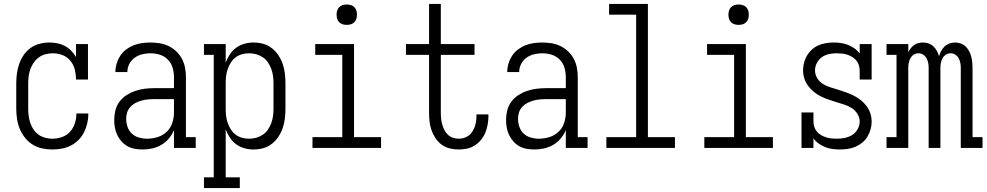

<svg xmlns="http://www.w3.org/2000/svg" viewBox="-20 -755 5040 980"><path d="M247 8Q221 8 195 2.5Q169 -3 146.5 -17Q124 -31 107.5 -52Q91 -73 81 -97Q71 -121 67 -147.5Q63 -174 63 -200V-330Q63 -355 66.5 -380.5Q70 -406 78.5 -430Q87 -454 101.5 -475Q116 -496 136.5 -510.5Q157 -525 182 -531.5Q207 -538 232 -538Q253 -538 273 -534Q293 -530 311 -520.5Q329 -511 343.5 -496Q358 -481 368 -464V-530H429V-349H368Q368 -374 362 -399Q356 -424 340 -444Q324 -464 300 -473.5Q276 -483 250 -483Q232 -483 213.5 -478.5Q195 -474 179.5 -463Q164 -452 153 -436.5Q142 -421 135.5 -403.5Q129 -386 126.5 -367.5Q124 -349 124 -330V-200Q124 -181 126.5 -162.5Q129 -144 135 -126.5Q141 -109 151.5 -93.5Q162 -78 177 -67.5Q192 -57 210.5 -52Q229 -47 247 -47Q272 -47 296.5 -55.5Q321 -64 337.5 -82.5Q354 -101 362 -125Q370 -149 370 -174Q370 -175 370 -175Q370 -175 370 -176H431Q431 -175 431 -174.5Q431 -174 431 -174Q431 -150 425.5 -126Q420 -102 409 -80Q398 -58 380.5 -40.5Q363 -23 341.5 -12Q320 -1 296 3.5Q272 8 247 8Z M708 8Q688 8 668 4.5Q648 1 631 -8.5Q614 -18 600.5 -33Q587 -48 578.5 -66Q570 -84 566.5 -103.5Q563 -123 563 -143Q563 -167 569 -191.5Q575 -216 590 -236Q605 -256 626 -269.5Q647 -283 670.5 -291Q694 -299 718.5 -302Q743 -305 768 -305H868V-362Q868 -386 861 -409.5Q854 -433 837 -450.5Q820 -468 796.5 -475.5Q773 -483 748 -483Q727 -483 706 -478Q685 -473 667.5 -460.5Q650 -448 640 -428.5Q630 -409 630 -387H569Q569 -409 575.5 -430.5Q582 -452 594 -470.5Q606 -489 624 -502.5Q642 -516 662.5 -524Q683 -532 704.5 -535Q726 -538 748 -538Q772 -538 796 -534Q820 -530 841.5 -519.5Q863 -509 880.5 -492Q898 -475 909 -454Q920 -433 924.5 -409.5Q929 -386 929 -362V-55H979V0H868V-91Q858 -67 841.5 -47.5Q825 -28 803.5 -15.5Q782 -3 757.5 2.5Q733 8 708 8ZM730 -47Q757 -47 783.5 -55Q810 -63 830 -81.5Q850 -100 859 -126.5Q868 -153 868 -180V-249H768Q751 -249 734.5 -247.5Q718 -246 702 -241.5Q686 -237 671.5 -229.5Q657 -222 645.5 -209.5Q634 -197 629 -181Q624 -165 624 -149Q624 -128 631 -107.5Q638 -87 653 -73Q668 -59 688.5 -53Q709 -47 730 -47Z M1021 205V150H1071V-475H1021V-530H1132V-435Q1140 -457 1153 -477Q1166 -497 1185 -511Q1204 -525 1227 -531.5Q1250 -538 1274 -538Q1299 -538 1323 -531.5Q1347 -525 1367 -509.5Q1387 -494 1401 -473Q1415 -452 1423 -428.5Q1431 -405 1434 -380Q1437 -355 1437 -330V-200Q1437 -175 1434 -150Q1431 -125 1423 -101.5Q1415 -78 1401 -57Q1387 -36 1367 -20.5Q1347 -5 1323 1.5Q1299 8 1274 8Q1250 8 1227 1.5Q1204 -5 1185 -19Q1166 -33 1153 -53Q1140 -73 1132 -95V150H1204V205ZM1251 -47Q1270 -47 1288 -52Q1306 -57 1321.5 -67.5Q1337 -78 1347.5 -93.5Q1358 -109 1364.5 -126.5Q1371 -144 1373.5 -162.5Q1376 -181 1376 -200V-330Q1376 -349 1373.5 -367.5Q1371 -386 1364.5 -403.5Q1358 -421 1347.5 -436.5Q1337 -452 1321.5 -462.5Q1306 -473 1288 -478Q1270 -483 1251 -483Q1233 -483 1215 -478Q1197 -473 1182.5 -462Q1168 -451 1158 -435Q1148 -419 1142 -402Q1136 -385 1134 -366.5Q1132 -348 1132 -330V-200Q1132 -182 1134 -163.5Q1136 -145 1142 -128Q1148 -111 1158 -95Q1168 -79 1182.5 -68Q1197 -57 1215 -52Q1233 -47 1251 -47Z M1575 0V-55H1727V-475H1589V-530H1787V-55H1925V0ZM1750 -628Q1739 -628 1729 -631Q1719 -634 1711.5 -641.5Q1704 -649 1701 -659Q1698 -669 1698 -680Q1698 -691 1701 -701Q1704 -711 1711.5 -718.5Q1719 -726 1729 -729Q1739 -732 1750 -732Q1761 -732 1771 -729Q1781 -726 1788.5 -718.5Q1796 -711 1799 -701Q1802 -691 1802 -680Q1802 -669 1799 -659Q1796 -649 1788.5 -641.5Q1781 -634 1771 -631Q1761 -628 1750 -628Z M2321 8Q2298 8 2275.5 2.5Q2253 -3 2234.5 -16.5Q2216 -30 2203 -49.5Q2190 -69 2182.5 -90.5Q2175 -112 2172.5 -135Q2170 -158 2170 -181V-475H2052V-530H2170V-735H2230V-530H2402V-475H2230V-181Q2230 -165 2231.5 -150Q2233 -135 2237 -120.5Q2241 -106 2248 -92Q2255 -78 2266 -67.5Q2277 -57 2291.5 -52Q2306 -47 2321 -47Q2335 -47 2348.5 -51Q2362 -55 2373 -63.5Q2384 -72 2391.5 -84Q2399 -96 2403.5 -109Q2408 -122 2410 -136Q2412 -150 2412 -164Q2412 -166 2412 -167.5Q2412 -169 2412 -171H2473Q2473 -168 2473 -165.5Q2473 -163 2473 -161Q2473 -140 2469 -118.5Q2465 -97 2457 -77.5Q2449 -58 2435 -41Q2421 -24 2403 -12.5Q2385 -1 2364 3.5Q2343 8 2321 8Z M2708 8Q2688 8 2668 4.5Q2648 1 2631 -8.5Q2614 -18 2600.5 -33Q2587 -48 2578.5 -66Q2570 -84 2566.5 -103.5Q2563 -123 2563 -143Q2563 -167 2569 -191.5Q2575 -216 2590 -236Q2605 -256 2626 -269.5Q2647 -283 2670.5 -291Q2694 -299 2718.5 -302Q2743 -305 2768 -305H2868V-362Q2868 -386 2861 -409.5Q2854 -433 2837 -450.5Q2820 -468 2796.5 -475.5Q2773 -483 2748 -483Q2727 -483 2706 -478Q2685 -473 2667.5 -460.5Q2650 -448 2640 -428.5Q2630 -409 2630 -387H2569Q2569 -409 2575.5 -430.5Q2582 -452 2594 -470.5Q2606 -489 2624 -502.5Q2642 -516 2662.5 -524Q2683 -532 2704.5 -535Q2726 -538 2748 -538Q2772 -538 2796 -534Q2820 -530 2841.5 -519.5Q2863 -509 2880.5 -492Q2898 -475 2909 -454Q2920 -433 2924.5 -409.5Q2929 -386 2929 -362V-55H2979V0H2868V-91Q2858 -67 2841.5 -47.5Q2825 -28 2803.5 -15.5Q2782 -3 2757.5 2.5Q2733 8 2708 8ZM2730 -47Q2757 -47 2783.5 -55Q2810 -63 2830 -81.5Q2850 -100 2859 -126.5Q2868 -153 2868 -180V-249H2768Q2751 -249 2734.5 -247.5Q2718 -246 2702 -241.5Q2686 -237 2671.5 -229.5Q2657 -222 2645.5 -209.5Q2634 -197 2629 -181Q2624 -165 2624 -149Q2624 -128 2631 -107.5Q2638 -87 2653 -73Q2668 -59 2688.5 -53Q2709 -47 2730 -47Z M3075 0V-55H3227V-680H3089V-735H3287V-55H3425V0Z M3575 0V-55H3727V-475H3589V-530H3787V-55H3925V0ZM3750 -628Q3739 -628 3729 -631Q3719 -634 3711.5 -641.5Q3704 -649 3701 -659Q3698 -669 3698 -680Q3698 -691 3701 -701Q3704 -711 3711.5 -718.5Q3719 -726 3729 -729Q3739 -732 3750 -732Q3761 -732 3771 -729Q3781 -726 3788.5 -718.5Q3796 -711 3799 -701Q3802 -691 3802 -680Q3802 -669 3799 -659Q3796 -649 3788.5 -641.5Q3781 -634 3771 -631Q3761 -628 3750 -628Z M4267 8Q4248 8 4229 5.5Q4210 3 4192.5 -4Q4175 -11 4159 -22Q4143 -33 4132 -49V0H4071V-181H4132V-136Q4132 -122 4136 -108.5Q4140 -95 4149 -84Q4158 -73 4170 -66Q4182 -59 4195 -54.5Q4208 -50 4222 -48.5Q4236 -47 4250 -47Q4250 -47 4250 -47Q4250 -47 4250 -47Q4271 -47 4291.5 -51Q4312 -55 4329.5 -66Q4347 -77 4357.5 -95.5Q4368 -114 4368 -135Q4368 -156 4356 -174.5Q4344 -193 4326.5 -204Q4309 -215 4288.5 -221.5Q4268 -228 4248 -234Q4228 -240 4208 -247Q4188 -254 4169 -263.5Q4150 -273 4133.5 -286.5Q4117 -300 4104.5 -317Q4092 -334 4085.5 -354.5Q4079 -375 4079 -396Q4079 -426 4090.5 -454Q4102 -482 4124 -502Q4146 -522 4175 -530Q4204 -538 4234 -538Q4253 -538 4271.5 -535.5Q4290 -533 4308 -526Q4326 -519 4341.5 -508Q4357 -497 4368 -481V-530H4429V-349H4368V-394Q4368 -408 4364 -421.5Q4360 -435 4351.5 -445.5Q4343 -456 4331 -463.5Q4319 -471 4306 -475.5Q4293 -480 4279 -481.5Q4265 -483 4251 -483Q4231 -483 4211.5 -479Q4192 -475 4175.5 -463.5Q4159 -452 4149.5 -433.5Q4140 -415 4140 -396Q4140 -374 4151.5 -355.5Q4163 -337 4181 -326Q4199 -315 4219.5 -309Q4240 -303 4260 -296.5Q4280 -290 4300 -283Q4320 -276 4338.5 -266.5Q4357 -257 4374 -243.5Q4391 -230 4403.5 -213Q4416 -196 4422.5 -176Q4429 -156 4429 -134Q4429 -114 4423.5 -94.5Q4418 -75 4407.5 -57.5Q4397 -40 4381 -27Q4365 -14 4346.5 -6Q4328 2 4307.5 5Q4287 8 4267 8Z M4505 0V-55H4556V-475H4505V-530H4616V-488Q4621 -499 4628.5 -508.5Q4636 -518 4645.5 -525Q4655 -532 4667 -535Q4679 -538 4691 -538Q4691 -538 4691 -538Q4691 -538 4691 -538Q4706 -538 4720 -533Q4734 -528 4744.5 -518Q4755 -508 4762 -495Q4769 -482 4773 -468Q4777 -482 4784 -495Q4791 -508 4801.5 -518Q4812 -528 4826 -533Q4840 -538 4855 -538Q4855 -538 4855 -538Q4855 -538 4855 -538Q4870 -538 4884 -533Q4898 -528 4908.5 -518Q4919 -508 4926 -495Q4933 -482 4937 -467.5Q4941 -453 4942.5 -438.5Q4944 -424 4944 -409V-55H4995V0H4884V-409Q4884 -422 4881.5 -434.5Q4879 -447 4873 -458Q4867 -469 4856 -476Q4845 -483 4832 -483Q4819 -483 4808 -476Q4797 -469 4791 -458Q4785 -447 4782.5 -434.5Q4780 -422 4780 -409V0H4720V-409Q4720 -422 4717.5 -434.5Q4715 -447 4709 -458Q4703 -469 4692 -476Q4681 -483 4668 -483Q4655 -483 4644 -476Q4633 -469 4627 -458Q4621 -447 4618.5 -434.5Q4616 -422 4616 -409V0Z"/></svg>

Font: Iosevka Slab Light
Style: Regular
Weight: 300
Monospace: yes
Designer: Belleve Invis
Foundry: Belleve Invis
Version: Version 11.1.0; ttfautohint (v1.8.3)